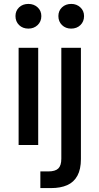

<svg xmlns="http://www.w3.org/2000/svg" viewBox="-20 -740 507 980"><path d="M75 0V-496H175V0ZM125 -594Q96 -594 77.5 -612Q59 -630 59 -658Q59 -685 77.5 -702.5Q96 -720 125 -720Q153 -720 172 -702.5Q191 -685 191 -658Q191 -630 172 -612Q153 -594 125 -594ZM186 220V135H226Q262 135 277.5 120Q293 105 293 70V-496H393V72Q393 124 375 157Q357 190 323 205Q289 220 241 220ZM343 -594Q315 -594 296.5 -612Q278 -630 278 -658Q278 -685 296.5 -702.5Q315 -720 344 -720Q371 -720 390 -702.5Q409 -685 409 -658Q409 -630 390.5 -612Q372 -594 343 -594Z"/></svg>

Font: DM Sans 24pt Medium
Style: Regular
Weight: 500
Designer: Colophon Foundry, Jonny Pinhorn
Foundry: Colophon Foundry
Version: Version 4.004;gftools[0.9.30]